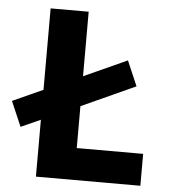

<svg xmlns="http://www.w3.org/2000/svg" viewBox="-63 -697 656 741"><g transform="rotate(5 265.0 -326.0)"><path d="M27.5 -186.2 -14.1 -283.1 120.9 -344.3 233.5 -394 418.2 -477.8 459.8 -380.9 233.5 -278 120.9 -228.2ZM103.4 0V-651.8H250.8V-123.6H508V0Z"/></g></svg>

Font: Source Sans Variable
Style: Regular
Weight: 200
Designer: Paul D. Hunt
Foundry: Adobe Systems Incorporated
Version: Version 3.006;hotconv 1.0.111;makeotfexe 2.5.65597